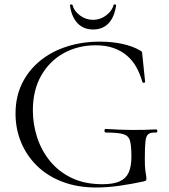

<svg xmlns="http://www.w3.org/2000/svg" viewBox="-20 -821 753 853"><path d="M408.2 12Q323.4 12 256.4 -13.8Q189.4 -39.6 143.4 -85.2Q97.4 -130.8 73.2 -190Q49 -249.2 49 -316Q49 -390.6 77.6 -449.4Q106.2 -508.2 157.2 -550.1Q208.2 -592 276.4 -614Q344.6 -636 423.8 -636Q478 -636 524.4 -625.8Q570.8 -615.6 601.6 -597Q609.4 -593 610.5 -590.1Q611.6 -587.2 612.6 -574.8L624.8 -457.4Q624.8 -454.4 619.8 -453.4Q614.8 -452.4 612.8 -455.6Q602.6 -492.2 585.9 -522.3Q569.2 -552.4 544 -573.9Q518.8 -595.4 484.6 -607.6Q450.4 -619.8 405 -619.8Q326.6 -619.8 263.3 -584.9Q200 -550 163 -485.2Q126 -420.4 126 -330.6Q126 -269.8 144.9 -211.2Q163.8 -152.6 202.1 -105.5Q240.4 -58.4 298.4 -30.5Q356.4 -2.6 434.8 -2.6Q482.4 -2.6 510.6 -14.8Q538.8 -27 551.3 -53.8Q563.8 -80.6 563.8 -125.2Q563.8 -173.2 557.5 -195.7Q551.2 -218.2 527.4 -225.2Q503.6 -232.2 450.2 -232.2Q444.2 -232.2 444.2 -240.2Q444.2 -248.2 449.2 -248.2Q512.8 -244.2 564.8 -243.7Q616.8 -243.2 674 -246.2Q678.8 -246.2 678.9 -239.2Q679 -232.2 674 -232.2Q650.6 -233.2 639.8 -225.7Q629 -218.2 626.2 -193.2Q623.4 -168.2 623.4 -115.2Q623.4 -82.2 625.4 -66.2Q627.4 -50.2 628.9 -42.7Q630.4 -35.2 630.4 -27.2Q630.4 -21.2 628.4 -19.2Q626.4 -17.2 619.4 -15.2Q568.4 -4 512.7 4Q457 12 408.2 12ZM393.8 -690Q351 -690 324.5 -717.8Q298 -745.6 290.8 -797Q290 -800.8 295.5 -801.2Q301 -801.6 301.8 -799.6Q308.2 -773 334.6 -752.9Q361 -732.8 393.8 -732.8Q425.4 -732.8 451.9 -752.9Q478.4 -773 484.8 -799.6Q485.6 -801.6 491.1 -801.2Q496.6 -800.8 495.8 -797Q488.6 -745.6 462.6 -717.8Q436.6 -690 393.8 -690Z"/></svg>

Font: Cormorant Infant Light
Style: Regular
Weight: 300
Designer: Christian Thalmann (Catharsis Fonts)
Foundry: Catharsis Fonts
Version: Version 4.001